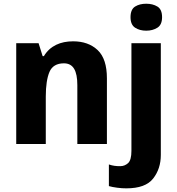

<svg xmlns="http://www.w3.org/2000/svg" viewBox="-20 -780 960 1040"><path d="M376 -556.2C308.1 -556.2 251.5 -532.2 217.8 -476.1H210.9L189 -545.9H67.9V0H228V-256.8C228 -314.9 234.9 -359.9 248 -390.6C261.2 -421.4 287.6 -437 326.2 -437C376.5 -437 398.9 -397.5 398.9 -318.8V0H559.1V-356C559.1 -425.8 542.5 -477.1 508.8 -508.8C475.1 -540.5 430.7 -556.2 376 -556.2ZM664.1 240.2C733.4 240.2 781.7 222.7 809.6 187C837.4 151.4 851.1 108.9 851.1 59.1V-545.9H691.9V37.1C691.9 69.8 686 91.8 674.3 103C662.1 114.3 647.9 120.1 630.9 120.1C608.9 120.1 591.3 118.2 569.8 110.8V228C581.1 231.4 596.2 234.4 614.7 236.8C632.8 239.3 649.4 240.2 664.1 240.2ZM687 -687C687 -659.7 695.3 -640.6 711.9 -629.9C728.5 -619.1 748.5 -613.8 772 -613.8C795.4 -613.8 815.4 -619.1 832.5 -629.9C849.6 -640.6 857.9 -659.7 857.9 -687C857.9 -714.8 849.6 -734.4 832.5 -744.6C815.4 -754.9 795.4 -759.8 772 -759.8C748.5 -759.8 728.5 -754.9 711.9 -744.6C695.3 -734.4 687 -714.8 687 -687Z"/></svg>

Font: Avrile Sans
Style: Bold
Weight: 700
Designer: Monotype Design Team, Google (font), Stefan Peev (BGR Cyrillic), Cristiano Sobral (main changes)
Foundry: The Avrile Sans Project Authors
Version: Version 3.110